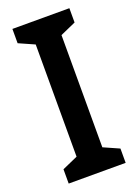

<svg xmlns="http://www.w3.org/2000/svg" viewBox="-138 -866 599 833"><g transform="rotate(-20 161.5 -450.0)"><path d="M293 -93H30V-159L102 -191V-709L30 -741V-807H293V-741L221 -709V-191L293 -159Z"/></g></svg>

Font: Noto Sans Kannada UI Condensed SemiBold
Style: Regular
Weight: 600
Width: 3
Designer: Jelle Bosma - Monotype Design Team
Foundry: Monotype Imaging Inc.
Version: Version 2.005; ttfautohint (v1.8.4.7-5d5b)